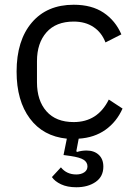

<svg xmlns="http://www.w3.org/2000/svg" viewBox="-20 -573 567 810"><path d="M497 -115Q472 -59 425 -25.5Q378 8 312 12L302 65L305 68Q325 62 345 62Q377 62 396.5 80Q416 98 416 130Q416 172 383.5 194.5Q351 217 302 217Q264 217 237.5 204.5Q211 192 199 174L237 133Q261 163 302 163Q322 163 335.5 154Q349 145 349 129Q349 112 333.5 101.5Q318 91 277 85L248 81L262 12Q162 2 106 -73Q50 -148 50 -271Q50 -402 114 -477.5Q178 -553 291 -553Q367 -553 417 -519.5Q467 -486 492 -428L425 -394Q409 -436 374.5 -459Q340 -482 291 -482Q216 -482 176 -436.5Q136 -391 136 -315V-226Q136 -149 176 -103.5Q216 -58 291 -58Q392 -58 439 -153Z"/></svg>

Font: IBM Plex Sans JP
Style: Regular
Weight: 400
Designer: Mike Abbink; Paul van der Laan; Pieter van Rosmalen; Wujin Sim; Yejin Wi; Jinhee Kim; Boomi Park; Yona Kim; Kichan Ma
Foundry: Sandoll Inc.
Version: Version 1.000